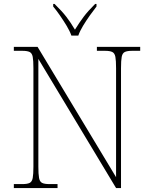

<svg xmlns="http://www.w3.org/2000/svg" viewBox="-20 -951 771 971"><path d="M50 0V-20H93Q118 -20 130 -26Q142 -32 145.5 -51Q149 -70 149 -108V-606Q149 -645 145.5 -663.5Q142 -682 130 -688Q118 -694 93 -694H50V-714H170L567 -55V-606Q567 -645 563.5 -663.5Q560 -682 548 -688Q536 -694 511 -694H470V-714H689V-694H648Q623 -694 611 -688Q599 -682 595.5 -663.5Q592 -645 592 -606V0H567L174 -653V-108Q174 -70 177.5 -51Q181 -32 193 -26Q205 -20 230 -20H271V0ZM341 -771Q333 -794 317 -820.5Q301 -847 283 -873Q265 -899 249 -918V-931H256Q294 -894 315.5 -866Q337 -838 359 -801Q382 -838 403 -866Q424 -894 461 -931H468V-918Q453 -899 434.5 -873Q416 -847 400 -820.5Q384 -794 376 -771Z"/></svg>

Font: Noto Serif Telugu Thin
Style: Regular
Weight: 100
Designer: Jelle Bosma - Monotype Design Team
Foundry: Monotype Imaging Inc.
Version: Version 2.005; ttfautohint (v1.8.4.7-5d5b)